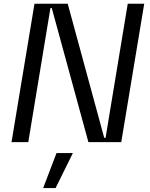

<svg xmlns="http://www.w3.org/2000/svg" viewBox="-20 -747 788 1009"><path d="M651.3 -727.3 534.8 -22.7H527.7L335.9 -727.3H161.2L40.5 0H128.6L245 -704.5H252.1L444.6 0H617.2L737.9 -727.3ZM272 241.5 362.9 57.5H277L206.7 241.5Z"/></svg>

Font: Riot Sans 2.0
Style: Italic
Weight: 400
Italic angle: -9.39999°
Designer: Rasmus Andersson
Foundry: rsms
Version: Version 3.006;hotconv 1.0.109;makeotfexe 2.5.65596